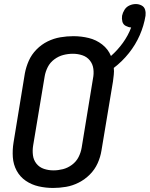

<svg xmlns="http://www.w3.org/2000/svg" viewBox="-20 -922 741 950"><path d="M243 8Q274 8 306.5 2.5Q339 -3 369.5 -18.5Q400 -34 424.5 -58.5Q449 -83 463 -114Q477 -145 482 -177L539 -519Q541 -536 543 -552.5Q545 -569 543 -586Q585 -618 618 -659.5Q651 -701 671.5 -748Q692 -795 700 -844Q702 -859 698 -873.5Q694 -888 680.5 -895Q667 -902 652 -902Q636 -902 620.5 -895Q605 -888 596 -873.5Q587 -859 584 -844Q582 -829 585.5 -815Q589 -801 602 -794Q615 -787 629 -786Q614 -746 588 -710Q562 -674 529 -645Q515 -679 485.5 -702Q456 -725 419 -734Q382 -743 343 -743Q311 -743 278.5 -737.5Q246 -732 215.5 -717Q185 -702 160.5 -677Q136 -652 122.5 -621.5Q109 -591 103 -559L47 -217Q41 -180 43.5 -144Q46 -108 62.5 -77.5Q79 -47 107.5 -27.5Q136 -8 171 0Q206 8 243 8ZM244 -79Q220 -79 197.5 -86.5Q175 -94 160.5 -112Q146 -130 143 -154Q140 -178 144 -202L201 -544Q205 -568 216.5 -590.5Q228 -613 249 -628.5Q270 -644 293.5 -650Q317 -656 341 -656Q365 -656 387.5 -648.5Q410 -641 424.5 -623Q439 -605 442 -581Q445 -557 440 -533L384 -191Q380 -167 368.5 -144.5Q357 -122 336 -106.5Q315 -91 291.5 -85Q268 -79 244 -79Z"/></svg>

Font: Iosevka Sparkle Medium
Style: Italic
Weight: 500
Italic angle: -9°
Designer: Belleve Invis
Foundry: Belleve Invis
Version: Version 4.5.0; ttfautohint (v1.8.3)